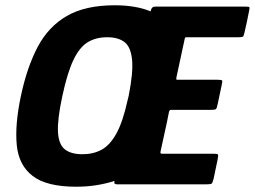

<svg xmlns="http://www.w3.org/2000/svg" viewBox="-20 -698 965 727"><path d="M268 9Q157 9 104 -31.5Q51 -72 43.5 -148.5Q36 -225 59 -334Q82 -443 122.5 -520Q163 -597 233 -637.5Q303 -678 414 -678Q456 -678 490 -672Q524 -666 550 -655Q550 -656 550.5 -656.5Q551 -657 551 -658Q554 -673 568 -673Q653 -673 738 -673Q823 -673 908 -673Q922 -673 924 -671Q926 -669 923 -656Q919 -636 915 -616Q911 -596 906 -576Q903 -562 900 -559.5Q897 -557 883 -557Q835 -557 786.5 -557Q738 -557 690 -557Q683 -557 681.5 -556Q680 -555 679 -549Q671 -513 663.5 -477Q656 -441 648 -405Q647 -398 647.5 -397Q648 -396 654 -396Q692 -396 729.5 -396Q767 -396 804 -396Q819 -396 821 -393Q823 -390 819 -374Q815 -356 811.5 -338.5Q808 -321 804 -303Q801 -288 797.5 -285Q794 -282 780 -282Q743 -282 705.5 -282Q668 -282 630 -282Q625 -282 623.5 -281Q622 -280 620 -275Q613 -238 604.5 -200.5Q596 -163 588 -125Q587 -119 588 -117.5Q589 -116 595 -116Q643 -116 691.5 -116Q740 -116 788 -116Q804 -116 805.5 -112.5Q807 -109 804 -94Q800 -76 796.5 -58Q793 -40 789 -22Q785 -6 781.5 -3Q778 0 762 0Q678 0 593.5 0Q509 0 425 0Q411 0 413 -8Q413 -9 413 -10.5Q413 -12 414 -13Q383 -3 346.5 3Q310 9 268 9ZM292 -114Q333 -114 364.5 -131Q396 -148 420.5 -192Q445 -236 463 -318L467 -334Q485 -424 480 -472.5Q475 -521 451 -539Q427 -557 386 -557Q343 -557 312 -538Q281 -519 258 -471Q235 -423 216 -334Q197 -246 199.5 -198.5Q202 -151 225.5 -132.5Q249 -114 292 -114Z"/></svg>

Font: Glory ExtraBold
Style: Italic
Weight: 800
Italic angle: -12°
Version: Version 1.011